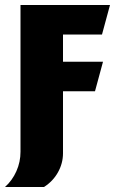

<svg xmlns="http://www.w3.org/2000/svg" viewBox="-37 -574 460 768"><path d="M-17 174Q12 148 28.5 111Q45 74 45 33V-554H403L371 -436H215V-327H375L343 -209H215V39Q215 79 195 115Q175 151 139 174Z"/></svg>

Font: Tac One
Style: Regular
Weight: 400
Designer: Oluseyi Olusanya, David Udoh, Eyiyemi Adegbite, Mirko Velimirović
Version: Version 1.003; ttfautohint (v1.8.4.7-5d5b)